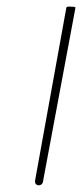

<svg xmlns="http://www.w3.org/2000/svg" viewBox="-20 -602 245 573"><path d="M109 -64 205 -578C207 -581 202 -582 192 -582C182 -583 179 -582 178 -579L85 -65C83 -56 87 -49 96 -49C103 -49 109 -55 109 -64Z"/></svg>

Font: Photofail
Style: It
Weight: 400
Foundry: Cannot Into Space Fonts
Version: Version 0.97